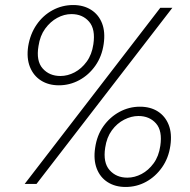

<svg xmlns="http://www.w3.org/2000/svg" viewBox="-20 -731 757 763"><path d="M78 0 617 -700H665L125 0ZM479 12Q438 12 408 -7Q378 -26 364.5 -61Q351 -96 358 -143Q365 -193 391 -229.5Q417 -266 455 -286.5Q493 -307 536 -307Q578 -307 607.5 -288Q637 -269 650.5 -234.5Q664 -200 657 -152Q650 -103 624 -66Q598 -29 560.5 -8.5Q523 12 479 12ZM214 -392Q173 -392 143 -411Q113 -430 99 -465Q85 -500 92 -547Q100 -596 125.5 -633Q151 -670 189 -690.5Q227 -711 271 -711Q312 -711 342 -692Q372 -673 385.5 -638.5Q399 -604 392 -556Q385 -507 359 -470Q333 -433 295 -412.5Q257 -392 214 -392ZM486 -25Q515 -25 542.5 -39.5Q570 -54 590.5 -82Q611 -110 617 -151Q626 -211 600 -240.5Q574 -270 530 -270Q502 -270 473.5 -255.5Q445 -241 424.5 -213Q404 -185 398 -144Q389 -85 415.5 -55Q442 -25 486 -25ZM220 -429Q249 -429 276.5 -443.5Q304 -458 324.5 -486Q345 -514 351 -555Q360 -615 334 -645Q308 -675 264 -675Q235 -675 207.5 -660Q180 -645 159.5 -617Q139 -589 133 -548Q123 -489 149.5 -459Q176 -429 220 -429Z"/></svg>

Font: DM Sans 11pt ExtraLight
Style: Italic
Weight: 250
Italic angle: -10°
Version: Version 4.004;gftools[0.9.30]